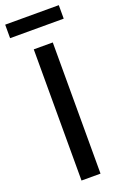

<svg xmlns="http://www.w3.org/2000/svg" viewBox="-170 -901 608 949"><g transform="rotate(-20 134.0 -426.5)"><path d="M275 -782H-7V-853H275ZM184 0H84V-690H184Z"/></g></svg>

Font: Exo 2.0 Medium
Style: Regular
Weight: 500
Designer: Natanael Gama
Version: Version 1.001;PS 001.001;hotconv 1.0.70;makeotf.lib2.5.58329